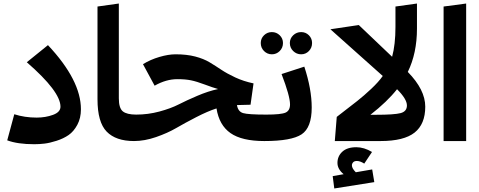

<svg xmlns="http://www.w3.org/2000/svg" viewBox="-20 -800 2718 1089"><path d="M174 18Q80 18 21 -4L61 -152Q120 -133 188 -133Q238 -133 280.5 -148.5Q323 -164 323 -195Q323 -281 132 -447L252 -544Q439 -345 439 -180Q439 -130 418.5 -92Q398 -54 369 -34Q340 -14 301 -1.5Q262 11 232.5 14.5Q203 18 174 18Z M533 -237V-763L654 -780V-242Q654 -187 676.5 -168.5Q699 -150 753 -150L760 -68L740 0Q637 0 585 -53.5Q533 -107 533 -237Z M1491 -150 1499 -65 1479 0Q1352 0 1287.5 -45Q1223 -90 1208 -185Q1158 -169 1093 -135.5Q1028 -102 979 -73.5Q930 -45 865 -22.5Q800 0 740 0L720 -67L752 -150Q820 -150 884.5 -167.5Q949 -185 993 -207.5Q1037 -230 1099 -256.5Q1161 -283 1217 -295Q1188 -303 1141.5 -320.5Q1095 -338 1063 -344.5Q1031 -351 986 -351Q922 -351 857 -314L791 -436Q833 -462 884 -477Q935 -492 976 -492Q1039 -492 1087 -479.5Q1135 -467 1169 -446.5Q1203 -426 1235 -404.5Q1267 -383 1314 -361Q1361 -339 1418 -327L1401 -206L1324 -204Q1330 -167 1359 -158.5Q1388 -150 1491 -150Z M1459 -556Q1459 -582 1477.5 -600Q1496 -618 1522 -618Q1548 -618 1566.5 -600Q1585 -582 1585 -556Q1585 -529 1566.5 -510.5Q1548 -492 1522 -492Q1496 -492 1477.5 -510.5Q1459 -529 1459 -556ZM1624 -556Q1624 -582 1643 -600Q1662 -618 1688 -618Q1714 -618 1732 -600Q1750 -582 1750 -556Q1750 -529 1732 -510.5Q1714 -492 1688 -492Q1662 -492 1643 -510.5Q1624 -529 1624 -556ZM1491 -150Q1575 -150 1600 -161.5Q1625 -173 1625 -208Q1625 -255 1577 -380L1706 -422Q1748 -294 1748 -190Q1748 -76 1690.5 -38Q1633 0 1479 0L1459 -67Z M2293 -392Q2392 -291 2392 -195Q2392 -96 2331.5 -48Q2271 0 2138 0H1879L1890 -137Q1968 -197 2006 -227Q2044 -257 2085.5 -296Q2127 -335 2151 -369L1854 -634L2015 -658L2204 -478Q2223 -547 2223 -648V-763L2345 -780V-638Q2345 -498 2293 -392ZM2112 -149Q2217 -149 2252.5 -158.5Q2288 -168 2288 -202Q2288 -238 2232 -294Q2176 -223 2081 -149ZM1998 177 2091 161 2103 233 1876 269 1867 199 1929 188Q1894 159 1894 124Q1894 86 1921.5 60.5Q1949 35 2001 35Q2045 35 2090 62L2046 128Q2023 113 2004 113Q1990 113 1983 120.5Q1976 128 1976 138Q1976 155 1998 177Z M2624 0H2496V-763L2624 -780Z"/></svg>

Font: FiraGO
Style: Bold
Weight: 700
Designer: bBox Type
Foundry: bBox Type GmbH
Version: Version 1.001;PS 001.001;hotconv 1.0.88;makeotf.lib2.5.64775